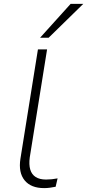

<svg xmlns="http://www.w3.org/2000/svg" viewBox="-20 -959 448 987"><path d="M207 8Q139 8 106.5 -32Q74 -72 85 -143L175 -705H222L133 -150Q128 -113 135.5 -87.5Q143 -62 163.5 -49Q184 -36 217 -36Q231 -36 246 -37.5Q261 -39 276 -42L266 1Q251 4 236.5 6Q222 8 207 8ZM186 -765 343 -939H408L230 -765Z"/></svg>

Font: Nunito Sans 10pt SemiExpanded ExtraLight
Style: Italic
Weight: 250
Width: 6
Italic angle: -9°
Designer: Vernon Adams
Foundry: Vernon Adams
Version: Version 3.101;gftools[0.9.27]